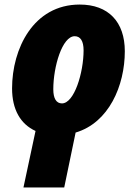

<svg xmlns="http://www.w3.org/2000/svg" viewBox="-20 -583 600 843"><path d="M136 -8 83 240H262L312 -1C458 -44 528 -207 528 -358C528 -487 456 -563 330 -563C126 -563 33 -368 33 -195C33 -102 70 -38 136 -8ZM252 -129C227 -129 214 -151 214 -191C214 -290 253 -424 308 -424C333 -424 347 -403 347 -362C347 -264 306 -129 252 -129Z"/></svg>

Font: Noto Sans SemiCondensed Black
Style: Italic
Weight: 900
Width: 4
Italic angle: -12°
Designer: Monotype Design Team
Foundry: Monotype Imaging Inc.
Version: Version 2.013